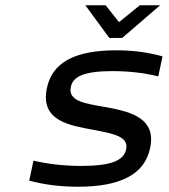

<svg xmlns="http://www.w3.org/2000/svg" viewBox="-20 -700 640 729"><path d="M335 -207C414 -192 469 -181 459 -133C450 -90 401 -70 288 -70C225 -70 163 -77 107 -90L91 -14C149 1 207 9 276 9C436 9 529 -37 550 -138C576 -259 462 -279 366 -296C303 -307 237 -317 249 -370C257 -410 300 -430 408 -430C469 -430 529 -423 581 -410L597 -486C543 -501 486 -509 422 -509C264 -509 178 -463 158 -365C131 -238 251 -223 335 -207ZM304 -680 395 -556H444L588 -680H511L432 -616L381 -680Z"/></svg>

Font: LT Wave Mono
Style: Italic
Weight: 400
Designer: Daniel Lyons
Version: Version 2.5 (Glyphs App)